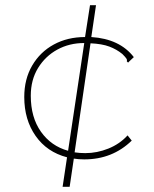

<svg xmlns="http://www.w3.org/2000/svg" viewBox="-20 -643 590 736"><path d="M247 73H220L237 -40Q160 -60 116.5 -122Q73 -184 73 -271Q73 -340 103.5 -392Q134 -444 186.5 -472.5Q239 -501 306 -501L325 -623H348L330 -501Q439 -494 493 -424L477 -409L471 -403L466 -408Q468 -413 464.5 -418.5Q461 -424 449 -436Q427 -454 399 -464.5Q371 -475 327 -477L266 -59Q286 -56 307 -56Q352 -56 395.5 -73.5Q439 -91 469 -124L485 -104Q411 -32 303 -32Q282 -32 263 -35ZM98 -276Q98 -193 137 -138Q176 -83 241 -65L303 -478H302Q246 -478 200 -453Q154 -428 126 -382.5Q98 -337 98 -276Z"/></svg>

Font: Inconsolata SemiExpanded ExtraLight
Style: Regular
Weight: 200
Width: 6
Monospace: yes
Designer: Raph Levien, Cyreal, Brenton Simpson
Foundry: Raph Levien, Cyreal, Google
Version: Version 3.001; ttfautohint (v1.8.2.53-6de2)